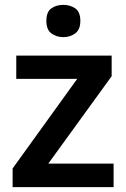

<svg xmlns="http://www.w3.org/2000/svg" viewBox="-20 -771 521 791"><path d="M448 0H32V-77L298 -446H47V-542H440V-457L179 -97H448ZM241 -751Q269 -751 290 -736.5Q311 -722 311 -685Q311 -649 290 -633.5Q269 -618 241 -618Q212 -618 191.5 -633.5Q171 -649 171 -685Q171 -722 191.5 -736.5Q212 -751 241 -751Z"/></svg>

Font: Noto Sans Hebrew SemiBold
Style: Regular
Weight: 600
Designer: Monotype Design Team
Foundry: Monotype Imaging Inc.
Version: Version 2.003